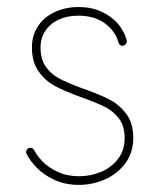

<svg xmlns="http://www.w3.org/2000/svg" viewBox="-20 -517 453 543"><path d="M53.7 -86.9Q53.7 -92.3 57.4 -95.7Q61 -99.1 65.9 -99.1Q73.2 -99.1 76.7 -92.3Q84.5 -76.7 100.8 -59.8Q117.2 -43 143.6 -30.8Q169.9 -18.6 204.1 -18.6Q236.3 -18.6 265.6 -30.8Q294.9 -43 313.7 -67.4Q332.5 -91.8 332.5 -126.5Q332.5 -160.2 316.7 -181.4Q300.8 -202.6 276.9 -214.6Q252.9 -226.6 210.9 -241.7L200.2 -245.6Q159.7 -260.3 133.1 -275.1Q106.4 -290 88.4 -316.2Q70.3 -342.3 70.3 -382.3Q70.3 -417 87.4 -442.9Q104.5 -468.8 134.8 -482.9Q165 -497.1 202.6 -497.1Q238.3 -497.1 267.1 -483.9Q295.9 -470.7 314 -449.2Q332 -427.7 338.4 -402.8Q339.8 -397.5 336.2 -392.6Q332.5 -387.7 326.7 -387.7Q317.4 -387.7 314.9 -397Q306.6 -428.7 276.9 -450.7Q247.1 -472.7 201.7 -472.7Q169.9 -472.7 145.8 -461.4Q121.6 -450.2 108.2 -429.7Q94.7 -409.2 94.7 -382.3Q94.7 -349.6 109.4 -328.6Q124 -307.6 147.2 -295.2Q170.4 -282.7 208 -269L217.3 -265.6Q262.7 -249.5 290.3 -235.1Q317.9 -220.7 337.4 -194.6Q356.9 -168.5 356.9 -127.4Q356.9 -85.4 334.5 -55.2Q312 -24.9 276.6 -9.5Q241.2 5.9 204.1 5.9Q163.6 5.9 132.8 -8.8Q102.1 -23.4 83.3 -43.2Q64.5 -63 55.2 -81.5Q53.7 -84.5 53.7 -86.9Z"/></svg>

Font: Velvelyne Light
Style: Regular
Weight: 200
Designer: Manon Van der Borght et Mariel Nils
Foundry: Velvetyne
Version: Version 1.070